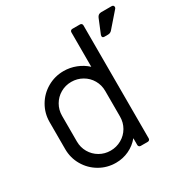

<svg xmlns="http://www.w3.org/2000/svg" viewBox="-173 -911 1050 1075"><g transform="rotate(-30 352.0 -373.0)"><path d="M65 -196V-370Q65 -427 93 -475Q121 -523 169.5 -551Q218 -579 275 -579Q316 -579 354.5 -564Q393 -549 422 -522V-745Q422 -751 426 -755Q430 -759 436 -759H486Q492 -759 496 -755Q500 -751 500 -745V-14Q500 -8 496 -4Q492 0 486 0H440Q434 0 430 -4Q426 -8 426 -14V-58Q398 -24 358.5 -5.5Q319 13 274 13Q217 13 169 -15Q121 -43 93 -91Q65 -139 65 -196ZM558 -650 595 -740Q603 -759 623 -759H690Q697 -759 700.5 -755.5Q704 -752 704 -746Q704 -740 700 -736L619 -643Q609 -631 593 -631H569Q561 -631 558 -636.5Q555 -642 558 -650ZM422 -200V-366Q422 -404 403.5 -436Q385 -468 352.5 -486.5Q320 -505 282 -505Q244 -505 212 -486.5Q180 -468 161.5 -436Q143 -404 143 -366V-200Q143 -162 161.5 -130Q180 -98 212 -79.5Q244 -61 282 -61Q320 -61 352.5 -79.5Q385 -98 403.5 -130Q422 -162 422 -200Z"/></g></svg>

Font: Miriam Libre
Style: Regular
Weight: 400
Designer: Michal Sahar
Foundry: Hagilda
Version: Version 1.001